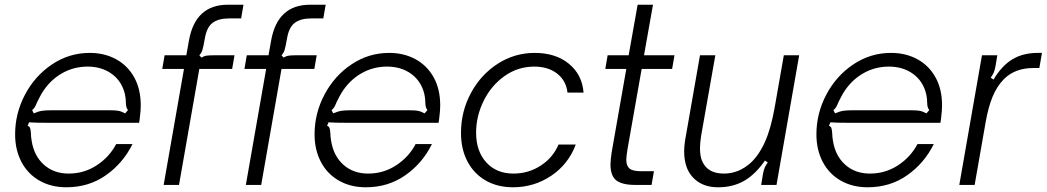

<svg xmlns="http://www.w3.org/2000/svg" viewBox="-20 -783 4432 813"><path d="M44 -214Q44 -303 86 -382.5Q128 -462 200.5 -510.5Q273 -559 360 -559Q422 -559 471 -532.5Q520 -506 548 -456Q576 -406 576 -337Q576 -316 573 -293Q571 -272 569 -263H185Q128 -263 103 -265L97 -250Q105 -248 107.5 -240.5Q110 -233 111 -217Q111 -204 114 -187Q124 -123 166 -85.5Q208 -48 271 -48Q336 -48 389.5 -83Q443 -118 472 -173H541Q501 -92 428.5 -41Q356 10 261 10Q196 10 146.5 -18.5Q97 -47 70.5 -98Q44 -149 44 -214ZM123 -303Q144 -312 159 -314Q174 -316 194 -316H449Q467 -316 480 -314Q493 -312 510 -303L522 -317Q513 -327 513 -349Q513 -365 509 -384Q496 -439 453.5 -470Q411 -501 351 -501Q291 -501 240.5 -471.5Q190 -442 157 -388Q151 -378 137 -350Q132 -337 127.5 -329.5Q123 -322 116 -317Z M673 0 759 -491H667L677 -549H769L780 -611Q807 -763 945 -763H1011L1001 -705H949Q906 -705 880.5 -686.5Q855 -668 847 -618Q841 -584 837 -571Q833 -558 824 -549L833 -539Q844 -546 855.5 -547.5Q867 -549 890 -549H973L963 -491H824L738 0Z M1021 0 1107 -491H1015L1025 -549H1117L1128 -611Q1155 -763 1293 -763H1359L1349 -705H1297Q1254 -705 1228.5 -686.5Q1203 -668 1195 -618Q1189 -584 1185 -571Q1181 -558 1172 -549L1181 -539Q1192 -546 1203.5 -547.5Q1215 -549 1238 -549H1321L1311 -491H1172L1086 0Z M1312 -214Q1312 -303 1354 -382.5Q1396 -462 1468.5 -510.5Q1541 -559 1628 -559Q1690 -559 1739 -532.5Q1788 -506 1816 -456Q1844 -406 1844 -337Q1844 -316 1841 -293Q1839 -272 1837 -263H1453Q1396 -263 1371 -265L1365 -250Q1373 -248 1375.5 -240.5Q1378 -233 1379 -217Q1379 -204 1382 -187Q1392 -123 1434 -85.5Q1476 -48 1539 -48Q1604 -48 1657.5 -83Q1711 -118 1740 -173H1809Q1769 -92 1696.5 -41Q1624 10 1529 10Q1464 10 1414.5 -18.5Q1365 -47 1338.5 -98Q1312 -149 1312 -214ZM1391 -303Q1412 -312 1427 -314Q1442 -316 1462 -316H1717Q1735 -316 1748 -314Q1761 -312 1778 -303L1790 -317Q1781 -327 1781 -349Q1781 -365 1777 -384Q1764 -439 1721.5 -470Q1679 -501 1619 -501Q1559 -501 1508.5 -471.5Q1458 -442 1425 -388Q1419 -378 1405 -350Q1400 -337 1395.5 -329.5Q1391 -322 1384 -317Z M1932 -220Q1932 -311 1974 -389Q2016 -467 2087.5 -513Q2159 -559 2244 -559Q2333 -559 2389 -513Q2445 -467 2451 -391H2383Q2377 -442 2339 -471.5Q2301 -501 2242 -501Q2173 -501 2116.5 -461Q2060 -421 2028 -356Q1996 -291 1996 -221Q1996 -143 2039 -95.5Q2082 -48 2154 -48Q2218 -48 2270 -82Q2322 -116 2345 -171H2418Q2387 -88 2314.5 -39Q2242 10 2152 10Q2086 10 2036 -19Q1986 -48 1959 -100Q1932 -152 1932 -220Z M2669 0Q2615 0 2590 -19Q2565 -38 2565 -87Q2565 -105 2570 -138L2632 -491H2543L2553 -549H2642L2680 -763H2745L2707 -549H2836L2826 -491H2697L2637 -151Q2632 -121 2632 -106Q2632 -81 2645.5 -69.5Q2659 -58 2694 -58H2749L2739 0Z M2888 -74Q2877 -104 2877 -141Q2877 -172 2885 -212L2944 -549H3009L2949 -209Q2944 -177 2944 -156Q2944 -120 2954 -99Q2977 -48 3045 -48Q3108 -48 3158 -93Q3194 -126 3219.5 -183Q3245 -240 3261 -332L3299 -549H3364L3268 0H3203L3211 -48Q3214 -64 3218.5 -74Q3223 -84 3231 -95L3219 -103Q3178 -44 3130.5 -17Q3083 10 3021 10Q2971 10 2937 -12.5Q2903 -35 2888 -74Z M3437 -214Q3437 -303 3479 -382.5Q3521 -462 3593.5 -510.5Q3666 -559 3753 -559Q3815 -559 3864 -532.5Q3913 -506 3941 -456Q3969 -406 3969 -337Q3969 -316 3966 -293Q3964 -272 3962 -263H3578Q3521 -263 3496 -265L3490 -250Q3498 -248 3500.5 -240.5Q3503 -233 3504 -217Q3504 -204 3507 -187Q3517 -123 3559 -85.5Q3601 -48 3664 -48Q3729 -48 3782.5 -83Q3836 -118 3865 -173H3934Q3894 -92 3821.5 -41Q3749 10 3654 10Q3589 10 3539.5 -18.5Q3490 -47 3463.5 -98Q3437 -149 3437 -214ZM3516 -303Q3537 -312 3552 -314Q3567 -316 3587 -316H3842Q3860 -316 3873 -314Q3886 -312 3903 -303L3915 -317Q3906 -327 3906 -349Q3906 -365 3902 -384Q3889 -439 3846.5 -470Q3804 -501 3744 -501Q3684 -501 3633.5 -471.5Q3583 -442 3550 -388Q3544 -378 3530 -350Q3525 -337 3520.5 -329.5Q3516 -322 3509 -317Z M4042 0 4138 -549H4203L4195 -501Q4192 -485 4187.5 -475Q4183 -465 4175 -454L4187 -446Q4222 -505 4267 -532Q4312 -559 4374 -559H4392L4381 -495H4356Q4277 -495 4230 -447Q4201 -417 4183 -373.5Q4165 -330 4154 -268L4107 0Z"/></svg>

Font: Open Sauce Sans Light Italic
Style: Regular
Weight: 300
Italic angle: -10°
Designer: Alfredo Marco Pradil
Foundry: Creative Sauce Fz LLC
Version: Version 1.477